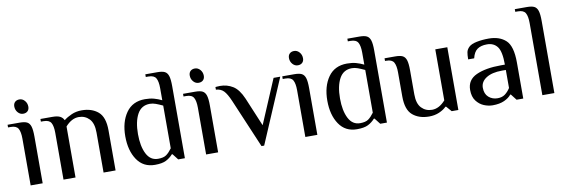

<svg xmlns="http://www.w3.org/2000/svg" viewBox="-53 -1033 4189 1416"><g transform="rotate(-10 2041.0 -325.0)"><path d="M69 -594Q69 -615 81.5 -627Q94 -639 115 -639Q138 -639 154.5 -620Q171 -601 171 -575Q171 -554 158.5 -542Q146 -530 125 -530Q102 -530 85.5 -549Q69 -568 69 -594ZM87 -350Q87 -401 73 -425.5Q59 -450 17 -450H-3V-470H87Q124 -470 142.5 -460.5Q161 -451 169 -426Q177 -401 177 -350V0H87Z M333 -350Q333 -401 319 -425.5Q305 -450 263 -450H243V-470H333Q370 -470 389.5 -460Q409 -450 418 -430Q443 -450 477.5 -465Q512 -480 553 -480Q628 -480 675.5 -440Q723 -400 723 -300V0H633V-300Q633 -370 601.5 -402.5Q570 -435 523 -435Q470 -435 423 -382V0H333Z M837 -235Q837 -342 885.5 -411Q934 -480 1027 -480Q1065 -480 1094 -472Q1123 -464 1152 -450V-540Q1152 -591 1138 -615.5Q1124 -640 1082 -640H1062V-660H1152Q1189 -660 1207.5 -650.5Q1226 -641 1234 -616Q1242 -591 1242 -540V0H1192L1157 -45H1152Q1130 -20 1100.5 -5Q1071 10 1017 10Q930 10 883.5 -59Q837 -128 837 -235ZM1152 -90V-410Q1122 -424 1100 -432Q1078 -440 1057 -440Q993 -440 962.5 -384Q932 -328 932 -235Q932 -143 961 -86.5Q990 -30 1047 -30Q1088 -30 1109 -45Q1130 -60 1152 -90Z M1383 -594Q1383 -615 1395.5 -627Q1408 -639 1429 -639Q1452 -639 1468.5 -620Q1485 -601 1485 -575Q1485 -554 1472.5 -542Q1460 -530 1439 -530Q1416 -530 1399.5 -549Q1383 -568 1383 -594ZM1401 -350Q1401 -401 1387 -425.5Q1373 -450 1331 -450H1311V-470H1401Q1438 -470 1456.5 -460.5Q1475 -451 1483 -426Q1491 -401 1491 -350V0H1401Z M1659 -355Q1635 -411 1613 -433.5Q1591 -456 1555 -458V-478Q1560 -478 1569.5 -479Q1579 -480 1589 -480Q1642 -480 1685 -453.5Q1728 -427 1759 -355L1849 -140L1989 -470H2039L1834 10H1814Z M2126 -594Q2126 -615 2138.5 -627Q2151 -639 2172 -639Q2195 -639 2211.5 -620Q2228 -601 2228 -575Q2228 -554 2215.5 -542Q2203 -530 2182 -530Q2159 -530 2142.5 -549Q2126 -568 2126 -594ZM2144 -350Q2144 -401 2130 -425.5Q2116 -450 2074 -450H2054V-470H2144Q2181 -470 2199.5 -460.5Q2218 -451 2226 -426Q2234 -401 2234 -350V0H2144Z M2350 -235Q2350 -342 2398.5 -411Q2447 -480 2540 -480Q2578 -480 2607 -472Q2636 -464 2665 -450V-540Q2665 -591 2651 -615.5Q2637 -640 2595 -640H2575V-660H2665Q2702 -660 2720.5 -650.5Q2739 -641 2747 -616Q2755 -591 2755 -540V0H2705L2670 -45H2665Q2643 -20 2613.5 -5Q2584 10 2530 10Q2443 10 2396.5 -59Q2350 -128 2350 -235ZM2665 -90V-410Q2635 -424 2613 -432Q2591 -440 2570 -440Q2506 -440 2475.5 -384Q2445 -328 2445 -235Q2445 -143 2474 -86.5Q2503 -30 2560 -30Q2601 -30 2622 -45Q2643 -60 2665 -90Z M2900 -170V-350Q2900 -401 2886 -425.5Q2872 -450 2830 -450H2820V-470H2900Q2937 -470 2955.5 -460.5Q2974 -451 2982 -426Q2990 -401 2990 -350V-170Q2990 -100 3021.5 -67.5Q3053 -35 3100 -35Q3153 -35 3200 -88V-470H3290V0H3240L3205 -40H3200Q3179 -19 3145.5 -4.5Q3112 10 3070 10Q2995 10 2947.5 -30Q2900 -70 2900 -170Z M3401 -130Q3401 -206 3471.5 -238Q3542 -270 3656 -270H3686Q3686 -368 3659 -404Q3632 -440 3581 -440Q3536 -440 3509 -421Q3482 -402 3471 -355H3426Q3426 -389 3430 -408.5Q3434 -428 3451 -445Q3469 -463 3510.5 -471.5Q3552 -480 3601 -480Q3682 -480 3729 -436.5Q3776 -393 3776 -270V0H3726L3691 -45H3686Q3668 -22 3633 -6Q3598 10 3546 10Q3514 10 3481 -3.5Q3448 -17 3424.5 -48Q3401 -79 3401 -130ZM3686 -95V-230H3656Q3582 -230 3539 -202.5Q3496 -175 3496 -130Q3496 -84 3523.5 -59.5Q3551 -35 3591 -35Q3624 -35 3646 -51Q3668 -67 3686 -95Z M3919 -540Q3919 -591 3905 -615.5Q3891 -640 3849 -640H3829V-660H3919Q3956 -660 3974.5 -650.5Q3993 -641 4001 -616Q4009 -591 4009 -540V0H3919Z"/></g></svg>

Font: El Messiri
Style: Regular
Weight: 400
Designer: Mohamed Gaber
Foundry: Kief Type Foundry
Version: Version 2.006